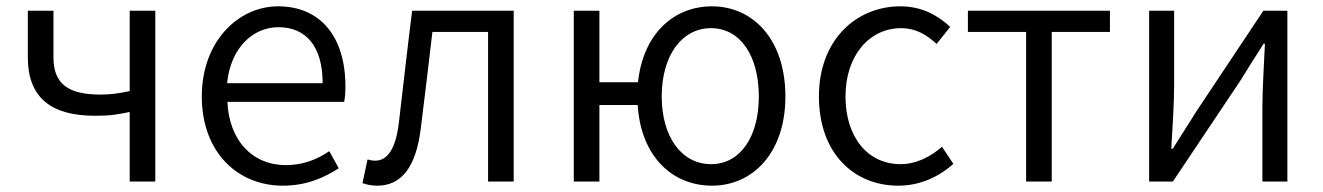

<svg xmlns="http://www.w3.org/2000/svg" viewBox="-20 -574 4184 607"><path d="M390 0H471V-540H390V-286C357 -279 331 -275 298 -275C195 -275 149 -309 149 -393V-540H68V-393C68 -262 145 -208 281 -208C331 -208 350 -212 390 -220Z M874 13C949 13 1004 -12 1051 -42L1021 -96C981 -69 937 -52 884 -52C776 -52 704 -132 699 -252H1068C1071 -265 1072 -283 1072 -301C1072 -457 994 -554 859 -554C735 -554 618 -445 618 -269C618 -92 732 13 874 13ZM698 -311C709 -423 780 -488 860 -488C948 -488 1000 -427 1000 -311Z M1173 13C1249 13 1295 -46 1310 -166C1323 -268 1335 -371 1347 -473H1523V0H1604V-540H1283C1268 -422 1255 -304 1241 -186C1231 -103 1205 -66 1166 -66C1156 -66 1149 -68 1142 -70L1126 5C1141 10 1154 13 1173 13Z M2228 -55C2135 -55 2072 -141 2072 -269C2072 -398 2135 -485 2228 -485C2320 -485 2379 -398 2379 -269C2379 -141 2320 -55 2228 -55ZM1875 -314V-540H1794V0H1875V-242H1996C2006 -81 2104 13 2231 13C2360 13 2463 -91 2463 -269C2463 -450 2360 -554 2231 -554C2109 -554 2013 -466 1997 -314Z M2820 13C2886 13 2946 -13 2994 -56L2958 -110C2924 -80 2878 -55 2827 -55C2723 -55 2653 -141 2653 -269C2653 -398 2728 -485 2829 -485C2874 -485 2909 -465 2941 -435L2984 -489C2946 -524 2897 -554 2826 -554C2689 -554 2569 -450 2569 -269C2569 -91 2678 13 2820 13Z M3224 0H3305V-473H3489V-540H3040V-473H3224Z M3613 0H3688L3902 -320C3922 -353 3954 -403 3975 -436H3979C3976 -366 3971 -294 3971 -235V0H4050V-540H3974L3761 -220C3741 -187 3708 -137 3688 -104H3683C3687 -174 3692 -247 3692 -304V-540H3613Z"/></svg>

Font: Noto Sans CJK JP DemiLight
Style: Regular
Weight: 350
Designer: Ryoko NISHIZUKA (kana & ideographs); Paul D. Hunt (Latin, Greek & Cyrillic); Wenlong ZHANG (bopomofo); Sandoll Communica
Foundry: Adobe Systems Incorporated
Version: Version 1.004;PS 1.004;hotconv 1.0.82;makeotf.lib2.5.63406